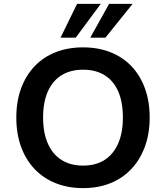

<svg xmlns="http://www.w3.org/2000/svg" viewBox="-20 -959 855 989"><path d="M408 10Q330 10 266.5 -15.5Q203 -41 158 -88.5Q113 -136 88.5 -203Q64 -270 64 -353Q64 -437 88.5 -503.5Q113 -570 158 -617.5Q203 -665 266.5 -690Q330 -715 408 -715Q486 -715 549 -690Q612 -665 657 -618Q702 -571 726.5 -504Q751 -437 751 -354Q751 -271 726.5 -204Q702 -137 657 -89Q612 -41 549 -15.5Q486 10 408 10ZM408 -106Q473 -106 518.5 -135Q564 -164 588.5 -219.5Q613 -275 613 -353Q613 -433 589 -488Q565 -543 519 -571.5Q473 -600 408 -600Q343 -600 297 -571.5Q251 -543 226.5 -488Q202 -433 202 -353Q202 -275 226.5 -219.5Q251 -164 297 -135Q343 -106 408 -106ZM292 -765 377 -939H499L370 -765ZM445 -765 542 -939H663L523 -765Z"/></svg>

Font: Nunito Sans 9pt
Style: Bold
Weight: 700
Version: Version 3.101;gftools[0.9.27]